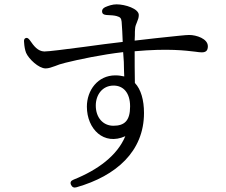

<svg xmlns="http://www.w3.org/2000/svg" viewBox="-20 -799 1040 884"><path d="M99 -624C92 -622 89 -615 91 -603C92 -586 95 -569 100 -556C112 -528 158 -484 190 -484C204 -484 217 -489 234 -495C246 -500 260 -505 281 -510C341 -525 450 -548 547 -559C550 -528 551 -498 551 -473C551 -464 552 -455 552 -449C552 -448 552 -448 552 -447C539 -450 526 -452 511 -452C430 -452 380 -383 380 -308C380 -205 458 -127 557 -172C520 -83 431 -17 319 28C306 33 302 41 307 52C312 63 321 67 333 63C514 11 643 -101 643 -279C643 -338 629 -388 601 -417C600 -464 600 -517 600 -563C755 -577 836 -566 879 -561C892 -559 902 -558 909 -558C927 -558 937 -565 937 -586C937 -621 884 -638 851 -638C835 -638 791 -633 696 -623L600 -612C600 -621 601 -629 601 -637C601 -649 601 -658 602 -666C602 -677 607 -688 611 -698C615 -708 619 -717 619 -730C619 -759 556 -779 517 -779C498 -779 480 -773 464 -766C454 -761 449 -754 450 -745C451 -735 458 -731 470 -730C491 -729 507 -728 517 -725C534 -720 538 -716 540 -699C542 -673 544 -640 545 -606C495 -600 428 -592 366 -583C281 -572 205 -562 184 -562C154 -563 136 -587 118 -613C111 -623 105 -626 99 -624ZM421 -313C421 -362 451 -405 503 -405C547 -405 579 -373 579 -309C579 -243 553 -220 502 -220C455 -220 421 -257 421 -313Z"/></svg>

Font: 寒蝉锦书宋
Style: Regular
Weight: 400
Designer: 寒蝉锦书宋{Warren} 思源宋体{Ryoko NISHIZUKA 西塚涼子 (kana & ideographs); Frank Grießhammer (Latin, Greek & Cyrillic); Wenlong ZHANG 
Foundry: Adobe & ChillType
Version: Version 2.000;Glyphs 3.1.1 (3135)